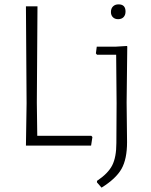

<svg xmlns="http://www.w3.org/2000/svg" viewBox="-20 -668 692 881"><path d="M524 -648Q556 -648 556 -615Q556 -599 547 -589.5Q538 -580 522 -580Q507 -580 498 -589Q489 -598 489 -613Q489 -629 498.5 -638.5Q508 -648 524 -648ZM399 -45 404 -39 398 0H99L102 -194L99 -639H152L149 -197L151 -45ZM562 -457 564 -455 561 -198 563 -16Q563 62 537.5 107Q512 152 446 193L425 169V162Q476 128 495 90.5Q514 53 514 -12L515 -195L513 -417H425L420 -423L424 -454H513Z"/></svg>

Font: Alegreya Sans Light
Style: Regular
Weight: 300
Designer: Juan Pablo del Peral
Foundry: Huerta Tipografica
Version: Version 2.007